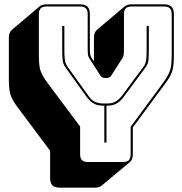

<svg xmlns="http://www.w3.org/2000/svg" viewBox="-20 -750 845 889"><path d="M420 119H258Q233 119 222.5 108Q212 97 212 73V-52L61 -254Q37 -286 29 -310Q21 -334 21 -383V-575Q21 -588 24.5 -597Q28 -606 35 -612L164 -721Q169 -725 177.5 -727.5Q186 -730 196 -730H350Q374 -730 385 -719Q396 -708 396 -684V-520Q396 -511 397 -502Q398 -493 403 -483L415 -466V-575Q415 -588 418.5 -597Q422 -606 429 -612L558 -721Q563 -725 571.5 -727.5Q580 -730 590 -730H739Q763 -730 774 -719Q785 -708 785 -684V-492Q785 -443 777 -419Q769 -395 745 -363L595 -160V-36Q595 -23 591.5 -14Q588 -5 581 1L451 109Q447 113 438.5 116Q430 119 420 119ZM549 0Q568 0 576.5 -8.5Q585 -17 585 -36V-163L737 -369Q759 -400 767 -423Q775 -446 775 -492V-684Q775 -703 766.5 -711.5Q758 -720 739 -720H590Q571 -720 562.5 -711.5Q554 -703 554 -684V-520Q554 -510 553 -499Q552 -488 545 -478L499 -406Q494 -397 488.5 -393Q483 -389 475 -389H465Q457 -389 451.5 -393Q446 -397 441 -406L395 -478Q388 -488 387 -499Q386 -510 386 -520V-684Q386 -703 377.5 -711.5Q369 -720 350 -720H196Q177 -720 168.5 -711.5Q160 -703 160 -684V-492Q160 -446 167.5 -423Q175 -400 198 -369L351 -164V-36Q351 -17 359.5 -8.5Q368 0 387 0ZM480 -261H473V-90H463V-261H453Q431 -261 413.5 -271Q396 -281 380 -303L283 -438Q272 -453 270 -473Q268 -493 268 -515V-630H278V-515Q278 -494 280 -475.5Q282 -457 292 -442L389 -307Q402 -287 419 -279Q436 -271 453 -271H480Q499 -271 514.5 -279.5Q530 -288 545 -307L645 -442Q655 -455 657 -474.5Q659 -494 659 -515V-630H669V-515Q669 -493 667.5 -473.5Q666 -454 654 -438L554 -303Q538 -281 520.5 -271Q503 -261 480 -261Z"/></svg>

Font: Bungee Shade
Style: Regular
Weight: 400
Designer: David Jonathan Ross
Foundry: David Jonathan Ross
Version: Version 1.001;PS 1.0;hotconv 1.0.72;makeotf.lib2.5.5900